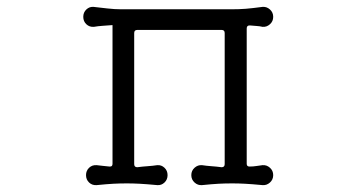

<svg xmlns="http://www.w3.org/2000/svg" viewBox="-20 -526 1040 558"><path d="M261 12Q248 13 239 4.5Q230 -4 230 -17Q230 -30 239 -38.5Q248 -47 261 -46Q269 -45 278.5 -44Q288 -43 298 -42H300Q307 -42 307 -50V-453H306Q293 -452 278.5 -451Q264 -450 253 -448Q240 -447 231 -455.5Q222 -464 222 -477Q222 -490 231 -498.5Q240 -507 252 -506Q270 -504 291.5 -501.5Q313 -499 332 -499H652Q676 -499 694.5 -500.5Q713 -502 743 -506Q755 -507 764.5 -498.5Q774 -490 774 -477Q774 -464 764.5 -455.5Q755 -447 743 -448Q735 -450 725.5 -450.5Q716 -451 707 -452H705Q697 -452 697 -443V-50Q697 -42 705 -42Q716 -42 725 -43.5Q734 -45 743 -46Q755 -47 764.5 -38.5Q774 -30 774 -17Q774 -4 764.5 4.5Q755 13 743 12Q711 9 692 8Q673 7 655 7Q634 7 615.5 8Q597 9 567 12Q555 13 545.5 4.5Q536 -4 536 -17Q536 -30 545.5 -38.5Q555 -47 567 -46Q580 -44 594.5 -43Q609 -42 624 -40Q633 -40 633 -49V-430Q633 -439 624 -439H379Q370 -439 370 -430V-49Q370 -40 379 -40Q394 -42 409 -43Q424 -44 437 -46Q449 -47 458 -38.5Q467 -30 467 -17Q467 -4 458 4.5Q449 13 437 12Q405 9 385.5 8Q366 7 349 7Q328 7 309.5 8Q291 9 261 12Z"/></svg>

Font: Kiwi Maru Light
Style: Regular
Weight: 300
Designer: Hiroki-Chan
Version: Version 1.100